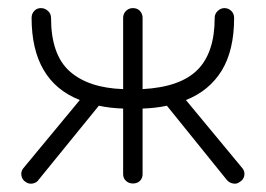

<svg xmlns="http://www.w3.org/2000/svg" viewBox="-20 -440 656 474"><path d="M284 -172Q252 -173 224 -179L76 3Q71 11 61 13Q51 15 43 9Q35 4 33 -6Q31 -16 37 -24L177 -193Q58 -240 58 -396Q58 -406 64.5 -413Q71 -420 81 -420Q91 -420 98.5 -413Q106 -406 106 -396Q106 -305 152 -264Q198 -223 284 -220V-396Q284 -406 291 -413Q298 -420 308 -420Q319 -420 325.5 -413Q332 -406 332 -396V-220Q425 -225 467.5 -267.5Q510 -310 510 -396Q510 -406 517.5 -413Q525 -420 534 -420Q544 -420 551 -413Q558 -406 558 -396Q558 -316 527.5 -266Q497 -216 439 -193L579 -24Q585 -16 583 -6Q581 4 572 9Q565 15 555 13Q545 11 539 3L392 -179Q364 -173 332 -172V-10Q332 0 325.5 6.5Q319 13 308 13Q298 13 291 6.5Q284 0 284 -10Z"/></svg>

Font: Zen Kurenaido
Style: Regular
Weight: 400
Designer: Yoshimichi Ohira
Foundry: Positype
Version: Version 1.001